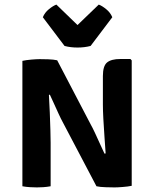

<svg xmlns="http://www.w3.org/2000/svg" viewBox="-20 -811 671 836"><path d="M253 -279.5Q246 -292 235.2 -315.5Q224.5 -339 213.8 -362.5Q203 -386 197 -399L193 -397.5Q195 -362.5 196.8 -320.8Q198.5 -279 199.5 -243Q200.5 -207 200.5 -189.5V0Q184 3 168.5 4Q153 5 140.5 5Q128 5 110.8 4Q93.5 3 77.5 0V-546Q93.5 -549.5 116.2 -551.5Q139 -553.5 153 -553.5Q167 -553.5 190.2 -552.8Q213.5 -552 229 -548.5L375 -269Q382 -257 393.8 -231.8Q405.5 -206.5 417 -181Q428.5 -155.5 435 -142L440 -143Q438 -173 435 -213.8Q432 -254.5 430 -293Q428 -331.5 428 -354.5V-480Q428 -524 446.2 -539Q464.5 -554 503 -554H548L553.5 -548V-2Q537 1.5 514.2 3.2Q491.5 5 478.5 5Q464.5 5 440 4.2Q415.5 3.5 400 0ZM261 -611 166.5 -736Q175 -756.5 193.2 -771.2Q211.5 -786 225.5 -791L317.5 -702L410 -791Q424 -786 442.2 -771.2Q460.5 -756.5 469 -736L374.5 -611Q348.5 -604 317.5 -604Q286.5 -604 261 -611Z"/></svg>

Font: Signika SC SemiBold
Style: Regular
Weight: 600
Designer: Anna Giedryś
Foundry: Anna Giedryś
Version: Version 2.000; ttfautohint (v1.8.3) -l 8 -r 50 -G 200 -x 9 -